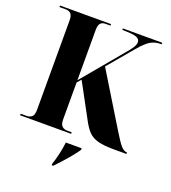

<svg xmlns="http://www.w3.org/2000/svg" viewBox="-164 -834 1043 1174"><g transform="rotate(20 357.5 -246.5)"><path d="M23 0V-10H62Q82 -10 95.5 -21.5Q109 -33 109 -66V-650Q109 -680 97 -692Q85 -704 65 -704H23V-714H355V-704H321Q302 -704 290.5 -692Q279 -680 279 -648V-321L503 -589Q524 -613 535.5 -632Q547 -651 547 -665Q547 -686 524 -695Q501 -704 432 -704V-714H688V-704Q660 -704 638.5 -697Q617 -690 594.5 -671Q572 -652 543 -617L409 -458L615 -121Q654 -56 674 -33Q694 -10 713 -10H715V0H635Q567 0 528.5 -10.5Q490 -21 466 -46.5Q442 -72 419 -117L302 -333L279 -306V-66Q279 -34 292.5 -22Q306 -10 327 -10H355V0ZM309 211Q320 181 329.5 138.5Q339 96 343 61H446V71Q432 92 410 119Q388 146 364 172.5Q340 199 319 221H309Z"/></g></svg>

Font: Noto Serif Display SemiCondensed ExtraBold
Style: Regular
Weight: 800
Width: 4
Designer: Monotype Design Team
Foundry: Monotype Imaging Inc.
Version: Version 2.009